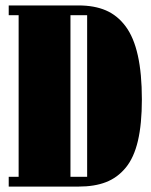

<svg xmlns="http://www.w3.org/2000/svg" viewBox="-20 -689 556 709"><path d="M12.2 -632.8V-668.9H270Q328.6 -668.9 371.1 -650.6Q413.6 -632.3 443.8 -591.8Q474.1 -551.3 489 -484.1Q503.9 -417 503.9 -321.8Q503.9 -231.4 489.3 -168.9Q474.6 -106.4 444.1 -69.6Q413.6 -32.7 371.3 -16.4Q329.1 0 270 0H12.2V-36.1H48.8V-632.8ZM301.8 -632.8H240.2V-36.1H301.8Z"/></svg>

Font: Lletraferida
Style: Heavy
Weight: 900
Designer: Josep Patau Bellart
Foundry: Josep Patau Bellart
Version: Version 1.000